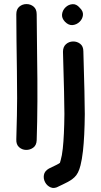

<svg xmlns="http://www.w3.org/2000/svg" viewBox="-20 -736 496 942"><path d="M160 -48Q163 -136 163.5 -239.5Q164 -343 162 -470Q160 -597 160 -666Q160 -691 145 -703.5Q130 -716 110 -716Q90 -716 75 -703.5Q60 -691 60 -666Q60 -606 61 -533Q62 -460 63 -387Q64 -314 64 -254Q64 -185 60 -52Q59 -27 73.5 -14Q88 -1 107.5 -0.5Q127 0 143 -11.5Q159 -23 160 -48ZM269 178Q276 174 288 169Q299 163 300 163Q328 150 345 134Q365 116 375 75Q382 48 387 5Q395 -67 396 -176Q396 -249 389 -484Q389 -509 373.5 -521Q358 -533 338 -532.5Q318 -532 303.5 -519Q289 -506 289 -482Q296 -248 296 -177Q295 -71 288 -7Q284 29 278 49Q276 58 274 63Q269 67 257 73Q221 90 220 91Q199 103 195.5 122Q192 141 201.5 158.5Q211 176 229 183.5Q247 191 269 178ZM371 -698Q355 -717 335.5 -715.5Q316 -714 301.5 -700Q287 -686 284.5 -666.5Q282 -647 299 -629Q317 -611 336.5 -613Q356 -615 370.5 -629Q385 -643 387 -662Q389 -681 371 -698Z"/></svg>

Font: Balsamiq Sans
Style: Regular
Weight: 400
Designer: Michael Angeles
Foundry: Balsamiq SRL
Version: Version 1.020; ttfautohint (v1.8.4.7-5d5b);gftools[0.9.26]